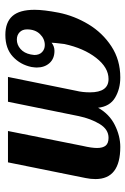

<svg xmlns="http://www.w3.org/2000/svg" viewBox="107 -578 480 735"><g transform="rotate(90 347.5 -210.0)"><path d="M17 -102Q17 -137 28 -194Q40 -254 72.5 -308Q105 -362 157 -396Q209 -430 276 -430Q320 -430 353.5 -410Q387 -390 392 -345Q416 -388 458 -409Q500 -430 542 -430Q665 -430 665 -335Q665 -316 661 -297L601 0H481L538 -286Q546 -320 546 -341Q546 -363 537 -374Q528 -385 507 -385Q475 -385 454.5 -351.5Q434 -318 424 -271L369 0H274L327 -261Q333 -285 333 -314Q333 -385 282 -385Q238 -385 201 -337.5Q164 -290 148 -216Q143 -176 143 -167Q157 -178 174 -178Q204 -178 221 -159Q238 -140 238 -110Q238 -104 236 -90Q227 -47 196 -18.5Q165 10 113 10Q65 10 41 -17Q17 -44 17 -102ZM188 -87Q190 -97 190 -101Q190 -120 179 -130.5Q168 -141 152 -141Q128 -141 110 -122.5Q92 -104 92 -73Q92 -55 103 -44.5Q114 -34 131 -34Q151 -34 167 -48Q183 -62 188 -87Z"/></g></svg>

Font: Trirong SemiBold
Style: Italic
Weight: 600
Italic angle: -12°
Designer: Katatrad Team
Foundry: CadsonDemak
Version: Version 1.001